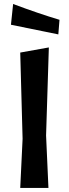

<svg xmlns="http://www.w3.org/2000/svg" viewBox="-20 -930 342 950"><path d="M221.7 -695.3Q218.8 -585.9 208 -259.8Q210.9 -195.3 219.7 0Q184.6 0 80.1 0Q83 -60.5 91.8 -243.2Q88.9 -349.6 80.1 -669.9Q115.2 -675.8 221.7 -695.3ZM34.2 -807.6Q37.1 -834 44.9 -910.2Q172.9 -862.3 274.4 -832Q272.5 -807.6 268.6 -759.8Q210 -772.5 34.2 -807.6Z"/></svg>

Font: Acme Polish
Style: Regular
Weight: 400
Designer: Juan Pablo del Peral
Version: Version 1.002